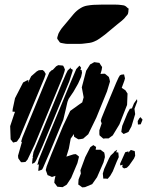

<svg xmlns="http://www.w3.org/2000/svg" viewBox="-20 -785 663 831"><path d="M315 -79 288 -15 269 14 251 25 237 24 228 23 220 12 215 6 216 -5 220 -24 211 -21 205 -19 194 -24 186 -27 181 -41 178 -49 182 -65 203 -119 253 -240 284 -305 323 -333 336 -342 339 -353 342 -364 340 -375 334 -407 353 -479 370 -506 388 -516 402 -514 410 -513 417 -502 422 -495 420 -482 415 -465 428 -466H434L445 -457L451 -452L454 -442L456 -432L443 -389L397 -276L362 -204L340 -185L329 -183L319 -182L301 -193L300 -199V-205L286 -185L278 -142L267 -106V-107L298 -117L308 -118L315 -113L322 -107L320 -99ZM251 -451 130 -159 99 -94 90 -84 79 -83H71L66 -90L59 -100L58 -111L75 -171L71 -172L73 -177L77 -190L99 -244L174 -426L194 -472L206 -483L207 -481L223 -498L232 -503L244 -502L253 -501L257 -494L261 -484L259 -475ZM318 -423 298 -388 277 -357 272 -344 264 -309 254 -267 196 -127 166 -58 162 -51 152 -47 146 -45V-51L148 -70L149 -74L147 -73L142 -71L143 -76L148 -95L179 -171L284 -425L310 -486L324 -501L331 -492L328 -482H333L335 -470L331 -452ZM280 -433 165 -155 137 -92 131 -82 124 -78 119 -76V-81L121 -100L124 -106L121 -104L122 -110L125 -127L154 -196L249 -427L265 -464L273 -480L287 -493L286 -488L295 -483L294 -477ZM45 -360 80 -428 97 -437 103 -439 102 -433 101 -427 115 -455 139 -476 148 -481 164 -482 171 -477 178 -465 172 -447 81 -228 65 -189 53 -172 37 -168 26 -182 24 -239 42 -293 45 -301 34 -302 35 -313ZM530 -331 497 -247 468 -199 450 -186H436L427 -185L419 -192L411 -199L410 -205V-221L420 -251L419 -254L416 -262L420 -275L435 -312L483 -427L493 -449L499 -459L506 -462L517 -463L519 -454L521 -446L518 -435L508 -408L507 -405L508 -404L523 -394L532 -380ZM565 -291 549 -238 536 -214 515 -205 505 -214 506 -222 509 -240 532 -296 542 -314 551 -316 560 -338 573 -356 574 -346 562 -314ZM577 -246 576 -261 583 -273 588 -278 597 -267 595 -262 589 -247ZM428 -82 400 -18 379 12 348 25 336 26 328 20 319 14V8L320 -8L330 -34L328 -48L349 -105L371 -148L384 -157L396 -149L394 -137H407H415L424 -130L431 -125L433 -116L434 -105ZM485 -85 468 -43 457 -24 446 -11 438 -12H427L426 -23L425 -34L431 -54L452 -100L459 -112L472 -124L474 -128L487 -137L483 -126L492 -125L493 -116L494 -105ZM500 -77 522 -126 536 -130 535 -124 537 -126 546 -136 563 -131 564 -125 565 -111 560 -99 539 -69 529 -59 517 -56 509 -62 510 -68 511 -72 500 -69ZM271 -691Q284 -707 298 -723.5Q312 -740 329 -750Q342 -758 356 -760.5Q370 -763 384 -764Q401 -765 418.5 -765Q436 -765 454 -765Q467 -765 480.5 -765Q494 -765 507 -763Q510 -762 513.5 -762Q517 -762 520 -760Q523 -759 526.5 -756Q530 -753 533 -750Q534 -750 535 -749Q536 -748 537 -747Q537 -746 536.5 -744.5Q536 -743 536 -742Q536 -738 535.5 -733.5Q535 -729 534 -726Q533 -723 530.5 -720Q528 -717 526 -715Q518 -704 507.5 -695.5Q497 -687 487 -679Q474 -668 460.5 -657Q447 -646 434 -635Q423 -627 411.5 -618.5Q400 -610 387 -605Q378 -601 368 -599.5Q358 -598 348 -597Q335 -595 321.5 -595Q308 -595 295 -595Q285 -595 275 -595Q265 -595 256 -597Q253 -598 248 -598.5Q243 -599 240 -601Q238 -602 236.5 -605Q235 -608 233 -610Q232 -612 230 -614Q228 -616 228 -617Q227 -620 228.5 -625Q230 -630 231 -633Q232 -638 234.5 -642.5Q237 -647 240 -652Q246 -662 254.5 -671.5Q263 -681 271 -691Z"/></svg>

Font: Rubik Marker Hatch
Style: Regular
Weight: 400
Designer: Hubert and Fischer, NaN
Foundry: Hubert & Fischer, NaN
Version: Version 2.200